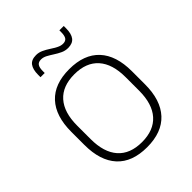

<svg xmlns="http://www.w3.org/2000/svg" viewBox="-191 -767 888 888"><g transform="rotate(-45 253.0 -323.0)"><path d="M253 12Q155.5 12 105.2 -43Q55 -98 55 -201V-286.5Q55 -389.5 105.5 -444Q156 -498.5 253 -498.5Q350 -498.5 400.8 -444Q451.5 -389.5 451.5 -286.5V-201Q451.5 -98 400.8 -43Q350 12 253 12ZM253 -21.5Q330 -21.5 370.8 -67.2Q411.5 -113 411.5 -199.5V-288Q411.5 -374 371 -419.5Q330.5 -465 253 -465Q175.5 -465 135 -419.5Q94.5 -374 94.5 -288V-199.5Q94.5 -113 135 -67.2Q175.5 -21.5 253 -21.5ZM319 -571Q300.5 -571 284 -578.8Q267.5 -586.5 251.8 -596.8Q236 -607 221.5 -614.8Q207 -622.5 192.5 -622.5Q175.5 -622.5 168 -612Q160.5 -601.5 160.5 -578.5V-566H133V-581.5Q133 -616.5 146.5 -634.8Q160 -653 190.5 -653Q208.5 -653 225 -645.2Q241.5 -637.5 257 -627.2Q272.5 -617 287.5 -609.2Q302.5 -601.5 316.5 -601.5Q333.5 -601.5 340.8 -612.2Q348 -623 348 -646V-657.5H376.5V-642.5Q376.5 -607 362.8 -589Q349 -571 319 -571Z"/></g></svg>

Font: Anek Bangla Medium ExtraLight
Style: Regular
Weight: 250
Version: Version 1.003